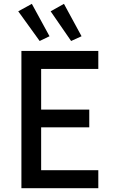

<svg xmlns="http://www.w3.org/2000/svg" viewBox="-20 -987 602 1007"><path d="M92.3 0V-719.7H495.6V-625.5H195.8V-412.1H448.2V-319.3H195.8V-94.2H495.6V0ZM188 -772 75.7 -927.7 147 -966.8 239.7 -796.9ZM353 -772 245.6 -927.7 315.4 -966.8 407.7 -796.9Z"/></svg>

Font: Reddit Mono Medium
Style: Regular
Weight: 500
Monospace: yes
Designer: Stephen Hutchings
Foundry: Reddit
Version: Version 1.014